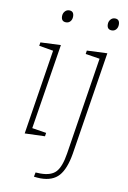

<svg xmlns="http://www.w3.org/2000/svg" viewBox="-103 -789 727 1087"><g transform="rotate(10 260.5 -245.5)"><path d="M77 2 154 -487 72 -501 75 -521 192 -526 114 -35 196 -22 193 -2ZM198 -658Q170 -658 170 -689Q170 -705 180 -716.5Q190 -728 205 -728Q232 -728 232 -697Q232 -680 222.5 -669Q213 -658 198 -658ZM171 234 176 209Q183 209 190.5 209.5Q198 210 204 210Q266 210 293.5 179.5Q321 149 333 73L421 -488L339 -501L342 -521L459 -526L365 68Q350 157 314.5 197Q279 237 209 237Q198 237 189.5 236Q181 235 171 234ZM461 -658Q433 -658 433 -689Q433 -705 443 -716.5Q453 -728 468 -728Q495 -728 495 -697Q495 -680 485.5 -669Q476 -658 461 -658Z"/></g></svg>

Font: Bitter ExtraLight
Style: Italic
Weight: 200
Italic angle: -9°
Designer: Sol Matas, and Bitter project Authors
Foundry: Sol Matas
Version: Version 2.001